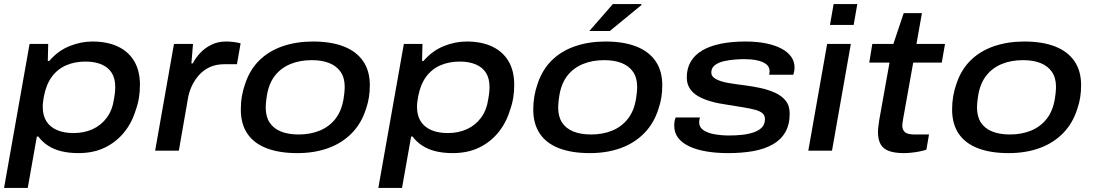

<svg xmlns="http://www.w3.org/2000/svg" viewBox="-25 -744 5405 948"><path d="M-5 184 121 -527H213L211 -443H218Q261 -493 317.5 -516Q374 -539 431 -539Q505 -539 557.5 -514Q610 -489 638 -441.5Q666 -394 666 -325Q666 -292 661 -261Q656 -230 645 -200Q626 -137 587 -89.5Q548 -42 492 -15Q436 12 362 12Q317 12 279 3Q241 -6 212 -25Q183 -44 164 -70H157L112 184ZM338 -87Q390 -87 432 -106Q474 -125 502 -162.5Q530 -200 538 -256Q541 -272 542 -282Q543 -292 543.5 -299.5Q544 -307 544 -314Q544 -357 526.5 -384.5Q509 -412 476 -426Q443 -440 397 -440Q344 -440 301.5 -421.5Q259 -403 231 -365Q203 -327 192 -269Q190 -257 188.5 -247.5Q187 -238 186.5 -231Q186 -224 186 -217Q186 -173 204.5 -144.5Q223 -116 257 -101.5Q291 -87 338 -87Z M741 0 834 -527H928L920 -431H927Q940 -457 962.5 -481.5Q985 -506 1017.5 -522.5Q1050 -539 1091 -539Q1111 -539 1129.5 -536.5Q1148 -534 1163 -530L1145 -427H1084Q1041 -427 1009.5 -412Q978 -397 956 -371.5Q934 -346 921 -317Q908 -288 903 -258L858 0Z M1443 12Q1354 12 1291.5 -12Q1229 -36 1196.5 -84Q1164 -132 1164 -203Q1164 -238 1169.5 -269.5Q1175 -301 1185 -329Q1208 -399 1255 -445.5Q1302 -492 1370 -515.5Q1438 -539 1520 -539Q1610 -539 1672.5 -514.5Q1735 -490 1768 -442Q1801 -394 1801 -323Q1801 -292 1796.5 -263.5Q1792 -235 1783 -209Q1761 -137 1713 -87.5Q1665 -38 1596.5 -13Q1528 12 1443 12ZM1450 -80Q1507 -80 1553.5 -99Q1600 -118 1630.5 -156.5Q1661 -195 1671 -254Q1674 -272 1675 -283Q1676 -294 1676.5 -301.5Q1677 -309 1677 -315Q1677 -360 1657 -389Q1637 -418 1601 -432.5Q1565 -447 1514 -447Q1456 -447 1409.5 -428Q1363 -409 1333 -371Q1303 -333 1293 -274Q1290 -257 1289 -245.5Q1288 -234 1287.5 -226.5Q1287 -219 1287 -213Q1287 -168 1306.5 -138.5Q1326 -109 1362.5 -94.5Q1399 -80 1450 -80Z M1843 184 1969 -527H2061L2059 -443H2066Q2109 -493 2165.5 -516Q2222 -539 2279 -539Q2353 -539 2405.5 -514Q2458 -489 2486 -441.5Q2514 -394 2514 -325Q2514 -292 2509 -261Q2504 -230 2493 -200Q2474 -137 2435 -89.5Q2396 -42 2340 -15Q2284 12 2210 12Q2165 12 2127 3Q2089 -6 2060 -25Q2031 -44 2012 -70H2005L1960 184ZM2186 -87Q2238 -87 2280 -106Q2322 -125 2350 -162.5Q2378 -200 2386 -256Q2389 -272 2390 -282Q2391 -292 2391.5 -299.5Q2392 -307 2392 -314Q2392 -357 2374.5 -384.5Q2357 -412 2324 -426Q2291 -440 2245 -440Q2192 -440 2149.5 -421.5Q2107 -403 2079 -365Q2051 -327 2040 -269Q2038 -257 2036.5 -247.5Q2035 -238 2034.5 -231Q2034 -224 2034 -217Q2034 -173 2052.5 -144.5Q2071 -116 2105 -101.5Q2139 -87 2186 -87Z M2887 12Q2798 12 2735.5 -12Q2673 -36 2640.5 -84Q2608 -132 2608 -203Q2608 -238 2613.5 -269.5Q2619 -301 2629 -329Q2652 -399 2699 -445.5Q2746 -492 2814 -515.5Q2882 -539 2964 -539Q3054 -539 3116.5 -514.5Q3179 -490 3212 -442Q3245 -394 3245 -323Q3245 -292 3240.5 -263.5Q3236 -235 3227 -209Q3205 -137 3157 -87.5Q3109 -38 3040.5 -13Q2972 12 2887 12ZM2894 -80Q2951 -80 2997.5 -99Q3044 -118 3074.5 -156.5Q3105 -195 3115 -254Q3118 -272 3119 -283Q3120 -294 3120.5 -301.5Q3121 -309 3121 -315Q3121 -360 3101 -389Q3081 -418 3045 -432.5Q3009 -447 2958 -447Q2900 -447 2853.5 -428Q2807 -409 2777 -371Q2747 -333 2737 -274Q2734 -257 2733 -245.5Q2732 -234 2731.5 -226.5Q2731 -219 2731 -213Q2731 -168 2750.5 -138.5Q2770 -109 2806.5 -94.5Q2843 -80 2894 -80ZM2885 -591 3001 -724H3142V-719L2986 -591Z M3569 12Q3513 12 3464.5 4Q3416 -4 3380 -20.5Q3344 -37 3324 -62.5Q3304 -88 3304 -123Q3304 -134 3305.5 -144Q3307 -154 3311 -164H3431Q3430 -160 3428.5 -154Q3427 -148 3427 -142Q3427 -116 3448 -101.5Q3469 -87 3503.5 -81Q3538 -75 3576 -75Q3609 -75 3640.5 -78.5Q3672 -82 3697.5 -91Q3723 -100 3737.5 -115.5Q3752 -131 3752 -156Q3752 -175 3739 -185.5Q3726 -196 3701.5 -202.5Q3677 -209 3642.5 -214.5Q3608 -220 3565 -227Q3521 -233 3484.5 -243.5Q3448 -254 3422 -269Q3396 -284 3381 -307Q3366 -330 3366 -362Q3366 -406 3385.5 -439.5Q3405 -473 3442.5 -495Q3480 -517 3533.5 -528Q3587 -539 3656 -539Q3712 -539 3756.5 -530Q3801 -521 3832.5 -504.5Q3864 -488 3881 -464.5Q3898 -441 3898 -411Q3898 -402 3896.5 -393.5Q3895 -385 3892 -375H3773Q3773 -380 3774 -384Q3775 -388 3775 -391Q3775 -415 3757 -428Q3739 -441 3711 -446.5Q3683 -452 3649 -452Q3631 -452 3604 -450Q3577 -448 3550 -442Q3523 -436 3505 -422.5Q3487 -409 3487 -386Q3487 -366 3510 -353.5Q3533 -341 3570.5 -334.5Q3608 -328 3650 -323Q3690 -318 3729.5 -309.5Q3769 -301 3802 -286Q3835 -271 3854.5 -246.5Q3874 -222 3874 -183Q3874 -129 3852.5 -91.5Q3831 -54 3790.5 -31Q3750 -8 3694.5 2Q3639 12 3569 12Z M4073 -621 4091 -724H4208L4190 -621ZM3966 0 4059 -527H4176L4083 0Z M4438 12Q4394 12 4365.5 2Q4337 -8 4323.5 -31Q4310 -54 4310 -92Q4310 -105 4312 -119.5Q4314 -134 4316 -150L4367 -435H4267L4282 -527H4386L4437 -679H4527L4500 -527H4641L4625 -435H4484L4434 -156Q4433 -147 4431.5 -139Q4430 -131 4430 -125Q4430 -103 4443 -91.5Q4456 -80 4491 -80H4562L4549 -5Q4535 0 4514.5 4Q4494 8 4473.5 10Q4453 12 4438 12Z M4955 12Q4866 12 4803.5 -12Q4741 -36 4708.5 -84Q4676 -132 4676 -203Q4676 -238 4681.5 -269.5Q4687 -301 4697 -329Q4720 -399 4767 -445.5Q4814 -492 4882 -515.5Q4950 -539 5032 -539Q5122 -539 5184.5 -514.5Q5247 -490 5280 -442Q5313 -394 5313 -323Q5313 -292 5308.5 -263.5Q5304 -235 5295 -209Q5273 -137 5225 -87.5Q5177 -38 5108.5 -13Q5040 12 4955 12ZM4962 -80Q5019 -80 5065.5 -99Q5112 -118 5142.5 -156.5Q5173 -195 5183 -254Q5186 -272 5187 -283Q5188 -294 5188.5 -301.5Q5189 -309 5189 -315Q5189 -360 5169 -389Q5149 -418 5113 -432.5Q5077 -447 5026 -447Q4968 -447 4921.5 -428Q4875 -409 4845 -371Q4815 -333 4805 -274Q4802 -257 4801 -245.5Q4800 -234 4799.5 -226.5Q4799 -219 4799 -213Q4799 -168 4818.5 -138.5Q4838 -109 4874.5 -94.5Q4911 -80 4962 -80Z"/></svg>

Font: Archivo Expanded Medium
Style: Italic
Weight: 500
Width: 7
Italic angle: -10°
Designer: Hector Gatti
Foundry: Omnibus-Type
Version: Version 2.001